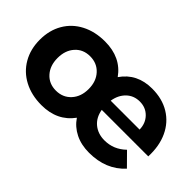

<svg xmlns="http://www.w3.org/2000/svg" viewBox="-72 -854 1170 1170"><g transform="rotate(45 513.0 -268.5)"><path d="M413.6 -160.2Q451.2 -201.2 451.2 -267.1Q451.2 -333 413.6 -374Q376 -415 316.4 -415Q256.8 -415 220 -374Q183.1 -333 183.1 -267.1Q183.1 -201.2 220 -160.2Q256.8 -119.1 316.4 -119.1Q376 -119.1 413.6 -160.2ZM596.2 -312H845.2Q844.2 -365.2 810.5 -399.7Q776.9 -434.1 725.6 -434.1Q674.3 -434.1 639.6 -400.6Q605 -367.2 596.2 -312ZM723.1 -543Q810.1 -543 873.5 -504.4Q937 -465.8 969.5 -396Q1002 -326.2 998 -233.9H597.2Q606.9 -176.8 645.5 -145.3Q684.1 -113.8 740.2 -113.8Q819.3 -113.8 877.9 -170.9L959 -88.9Q872.6 5.9 727.1 5.9Q659.2 5.9 607.2 -20Q555.2 -45.9 523.9 -92.8Q452.1 5.9 316.9 5.9Q231 5.9 165.5 -28.6Q100.1 -63 64 -125.5Q27.8 -188 27.8 -269.5Q27.8 -351.1 64 -413.1Q100.1 -475.1 165.5 -509Q231 -543 316.9 -543Q454.6 -543 524.9 -443.8Q593.3 -543 723.1 -543Z"/></g></svg>

Font: Montserrat-SemiBold
Style: Regular
Weight: 600
Designer: Julieta Ulanovsky
Foundry: Julieta Ulanovsky
Version: Version 6.001